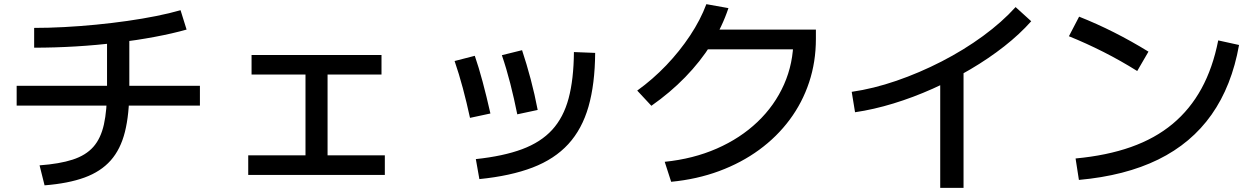

<svg xmlns="http://www.w3.org/2000/svg" viewBox="-20 -832 6040 922"><path d="M170 -38Q266 -45 329 -65.5Q392 -86 428 -126.5Q464 -167 479 -234.5Q494 -302 494 -403V-683H601V-403Q601 -283 580 -199Q559 -115 511.5 -61.5Q464 -8 386 20.5Q308 49 194 58ZM60 -325V-420H940V-325ZM144 -698Q213 -698 288.5 -702Q364 -706 441 -713.5Q518 -721 591.5 -731.5Q665 -742 730 -755Q795 -768 847 -783L876 -690Q809 -671 723.5 -655Q638 -639 541 -627Q444 -615 343 -609Q242 -603 144 -603Z M1172 8V-86H1447V-474H1188V-568H1812V-474H1553V-86H1828V8Z M2265 -68Q2397 -82 2487 -115.5Q2577 -149 2631.5 -208.5Q2686 -268 2710.5 -359.5Q2735 -451 2736 -582L2838 -578Q2837 -428 2806 -320Q2775 -212 2709 -140Q2643 -68 2537.5 -27.5Q2432 13 2282 28ZM2237 -266Q2221 -340 2202.5 -409Q2184 -478 2163 -539L2260 -564Q2279 -509 2297.5 -440Q2316 -371 2335 -287ZM2464 -283Q2449 -358 2430.5 -430.5Q2412 -503 2390 -567L2487 -591Q2509 -525 2528.5 -451.5Q2548 -378 2562 -304Z M3172 -55Q3309 -69 3422 -118.5Q3535 -168 3617.5 -246.5Q3700 -325 3745 -426.5Q3790 -528 3790 -645L3835 -595H3345V-690H3898V-645Q3898 -535 3865.5 -437Q3833 -339 3772 -257Q3711 -175 3625.5 -112.5Q3540 -50 3433.5 -10.5Q3327 29 3203 41ZM3040 -397Q3115 -451 3179.5 -518.5Q3244 -586 3294 -661.5Q3344 -737 3372 -812L3478 -793Q3448 -703 3395.5 -619.5Q3343 -536 3270.5 -461.5Q3198 -387 3108 -324Z M4070 -391Q4174 -406 4284.5 -444Q4395 -482 4502 -537Q4609 -592 4700.5 -659Q4792 -726 4857 -798L4932 -730Q4877 -668 4802.5 -609.5Q4728 -551 4640.5 -499.5Q4553 -448 4459 -406Q4365 -364 4270 -335Q4175 -306 4086 -293ZM4495 70V-503H4607V70Z M5145 -71Q5295 -85 5411 -126Q5527 -167 5611 -237Q5695 -307 5749.5 -406.5Q5804 -506 5830 -638L5930 -616Q5895 -419 5798 -281.5Q5701 -144 5542 -66Q5383 12 5161 32ZM5441 -491Q5361 -541 5279 -582.5Q5197 -624 5113 -658L5162 -752Q5331 -685 5495 -584Z"/></svg>

Font: M PLUS 1 Medium
Style: Regular
Weight: 500
Designer: Coji Morishita
Foundry: UNDERFOREST DESIGN
Version: Version 1.001